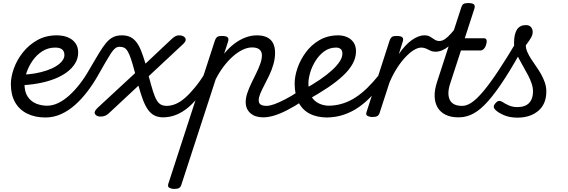

<svg xmlns="http://www.w3.org/2000/svg" viewBox="-20 -750 3714 1255"><path d="M277 18Q208 18 156.5 -8Q105 -34 78 -82.5Q51 -131 51 -200Q51 -248 71 -303.5Q91 -359 130 -408Q169 -457 224.5 -488Q280 -519 351 -519Q392 -519 423.5 -506Q455 -493 473 -468Q491 -443 491 -407Q491 -369 471.5 -336.5Q452 -304 417 -278Q382 -252 334 -233.5Q286 -215 227.5 -204.5Q169 -194 102 -192L122 -262Q169 -263 210.5 -270.5Q252 -278 287 -290Q322 -302 347.5 -318Q373 -334 387 -352.5Q401 -371 401 -390Q401 -414 386.5 -426.5Q372 -439 341 -439Q294 -439 256.5 -415Q219 -391 193 -353.5Q167 -316 153.5 -275.5Q140 -235 140 -203Q140 -149 161.5 -117.5Q183 -86 217 -72.5Q251 -59 288 -59Q302 -59 307.5 -47.5Q313 -36 311.5 -20.5Q310 -5 301 6.5Q292 18 277 18Z M276 18Q257 18 249.5 6.5Q242 -5 244.5 -20.5Q247 -36 258 -47.5Q269 -59 288 -59Q324 -59 360.5 -76.5Q397 -94 432.5 -126Q468 -158 502.5 -202.5Q537 -247 567 -301Q602 -361 627 -402.5Q652 -444 674 -470Q696 -496 720 -507.5Q744 -519 776 -519Q785 -519 789 -507.5Q793 -496 791.5 -481.5Q790 -467 782.5 -455.5Q775 -444 760 -444Q745 -444 732.5 -434Q720 -424 705.5 -402Q691 -380 670.5 -344.5Q650 -309 621 -258Q590 -203 552.5 -153.5Q515 -104 471.5 -65Q428 -26 379 -4Q330 18 276 18Z M1047 17Q1014 17 990 5Q966 -7 948 -32Q930 -57 915 -96Q900 -135 885 -190L692 -10Q679 2 666 7Q653 12 637 12Q612 12 601.5 -4Q591 -20 619 -46L863 -272Q848 -329 836.5 -363.5Q825 -398 814 -415.5Q803 -433 791 -438.5Q779 -444 763 -444Q746 -444 738 -455.5Q730 -467 731.5 -481.5Q733 -496 744.5 -507.5Q756 -519 777 -519Q808 -519 830.5 -508.5Q853 -498 870.5 -476Q888 -454 902 -419Q916 -384 931 -334L1101 -494Q1115 -507 1126 -513Q1137 -519 1151 -519Q1168 -519 1180.5 -511.5Q1193 -504 1194 -492Q1195 -480 1179 -464L952 -252Q968 -192 980 -153.5Q992 -115 1004.5 -94.5Q1017 -74 1032.5 -66Q1048 -58 1070 -58Q1084 -58 1090 -46.5Q1096 -35 1093.5 -20.5Q1091 -6 1079.5 5.5Q1068 17 1047 17Z M1046 17Q1032 17 1025.5 5.5Q1019 -6 1021.5 -20.5Q1024 -35 1036 -46.5Q1048 -58 1069 -58Q1099 -58 1129.5 -71Q1160 -84 1191 -111.5Q1222 -139 1255.5 -180Q1289 -221 1324 -277Q1333 -290 1345 -289Q1357 -288 1363.5 -278.5Q1370 -269 1364 -257Q1328 -187 1290 -135Q1252 -83 1212.5 -49.5Q1173 -16 1131.5 0.5Q1090 17 1046 17Z M1118 485Q1102 485 1088 478Q1074 471 1080 452L1384 -483Q1391 -503 1400.5 -509Q1410 -515 1429 -515Q1460 -515 1468.5 -505.5Q1477 -496 1470 -476L1445 -399Q1477 -438 1512 -464.5Q1547 -491 1584.5 -505Q1622 -519 1659 -519Q1700 -519 1726.5 -505.5Q1753 -492 1765.5 -466.5Q1778 -441 1778 -405Q1778 -368 1767.5 -331Q1757 -294 1741 -260Q1725 -226 1708.5 -195Q1692 -164 1681.5 -138.5Q1671 -113 1671 -94Q1671 -75 1684 -66.5Q1697 -58 1722 -58Q1736 -58 1742.5 -46.5Q1749 -35 1746 -20.5Q1743 -6 1731.5 5.5Q1720 17 1699 17Q1648 17 1617 -10Q1586 -37 1586 -83Q1586 -110 1596.5 -141.5Q1607 -173 1623 -206Q1639 -239 1655 -271.5Q1671 -304 1681.5 -334Q1692 -364 1692 -388Q1692 -413 1676 -426.5Q1660 -440 1628 -440Q1598 -440 1566.5 -425Q1535 -410 1503.5 -382.5Q1472 -355 1443 -317Q1414 -279 1390 -232L1165 459Q1161 472 1151 478.5Q1141 485 1118 485Z M1700 17Q1686 17 1679.5 5.5Q1673 -6 1675.5 -20.5Q1678 -35 1690 -46.5Q1702 -58 1723 -58Q1743 -58 1773.5 -69Q1804 -80 1844.5 -101Q1885 -122 1934 -154Q1947 -162 1957 -157Q1967 -152 1973 -140Q1979 -128 1976.5 -114Q1974 -100 1962 -92Q1902 -53 1855 -29Q1808 -5 1770 6Q1732 17 1700 17Z M1969 -167Q2025 -198 2070.5 -229Q2116 -260 2149 -290Q2182 -320 2200 -347.5Q2218 -375 2218 -399Q2218 -420 2207 -429.5Q2196 -439 2177 -439Q2133 -439 2099.5 -414.5Q2066 -390 2042.5 -352.5Q2019 -315 2007.5 -275.5Q1996 -236 1996 -207Q1996 -166 2007 -137.5Q2018 -109 2037.5 -92Q2057 -75 2081.5 -67Q2106 -59 2132 -59Q2146 -59 2151.5 -47.5Q2157 -36 2155.5 -20.5Q2154 -5 2145 6.5Q2136 18 2121 18Q2052 18 2004 -7Q1956 -32 1931 -82Q1906 -132 1906 -204Q1906 -251 1924.5 -305Q1943 -359 1979 -408Q2015 -457 2068.5 -488Q2122 -519 2191 -519Q2223 -519 2249.5 -507Q2276 -495 2291.5 -472Q2307 -449 2307 -415Q2307 -372 2284.5 -332Q2262 -292 2220.5 -253.5Q2179 -215 2122 -177Q2065 -139 1996 -100Z M2110 18Q2101 18 2097 6.5Q2093 -5 2095 -20.5Q2097 -36 2104.5 -47.5Q2112 -59 2124 -59Q2174 -59 2219 -73Q2264 -87 2304.5 -113.5Q2345 -140 2382.5 -177Q2420 -214 2456 -259Q2462 -266 2473.5 -261Q2485 -256 2493 -246.5Q2501 -237 2495 -230Q2457 -176 2416 -130.5Q2375 -85 2328.5 -52Q2282 -19 2228 -0.5Q2174 18 2110 18Z M2413 15Q2397 15 2383 8Q2369 1 2376 -18L2526 -483Q2533 -503 2542.5 -509Q2552 -515 2571 -515Q2602 -515 2610.5 -505.5Q2619 -496 2612 -476L2587 -397Q2607 -426 2628 -449Q2649 -472 2671 -487.5Q2693 -503 2713.5 -511Q2734 -519 2754 -519Q2773 -519 2780 -507Q2787 -495 2783 -479Q2779 -463 2766 -451Q2753 -439 2733 -439Q2712 -439 2685.5 -423Q2659 -407 2630.5 -377Q2602 -347 2575 -305Q2548 -263 2526 -211L2461 -11Q2457 2 2446.5 8.5Q2436 15 2413 15Z M2827 -412Q2807 -412 2793 -419Q2779 -426 2765 -432.5Q2751 -439 2732 -439Q2713 -439 2707.5 -451Q2702 -463 2706 -479Q2710 -495 2723 -507Q2736 -519 2755 -519Q2778 -519 2792.5 -509.5Q2807 -500 2821 -491Q2835 -482 2852 -482Q2870 -482 2888.5 -494.5Q2907 -507 2929.5 -532.5Q2952 -558 2981 -596Q2990 -608 3001 -605.5Q3012 -603 3017 -592Q3022 -581 3012 -565Q2959 -484 2914 -448Q2869 -412 2827 -412Z M2976 17Q2927 17 2892.5 0Q2858 -17 2840 -48Q2822 -79 2821 -121.5Q2820 -164 2837 -215L2994 -698Q3000 -718 3009.5 -724Q3019 -730 3039 -730Q3070 -730 3078.5 -720.5Q3087 -711 3080 -691L3018 -500H3144Q3155 -500 3159.5 -490.5Q3164 -481 3158 -460Q3153 -441 3142.5 -430.5Q3132 -420 3121 -420H2993L2923 -205Q2911 -169 2911 -141Q2911 -113 2921.5 -94.5Q2932 -76 2951.5 -67Q2971 -58 3000 -58Q3014 -58 3019.5 -46.5Q3025 -35 3023 -20.5Q3021 -6 3009 5.5Q2997 17 2976 17Z M2979 17Q2960 17 2954 5.5Q2948 -6 2952.5 -20.5Q2957 -35 2970 -46.5Q2983 -58 3002 -58Q3031 -58 3064 -80.5Q3097 -103 3139.5 -153.5Q3182 -204 3237.5 -287.5Q3293 -371 3366 -494Q3374 -507 3388.5 -505Q3403 -503 3412.5 -492.5Q3422 -482 3415 -468Q3341 -332 3281 -239Q3221 -146 3171 -89.5Q3121 -33 3075 -8Q3029 17 2979 17Z M3362 19Q3312 19 3274.5 3Q3237 -13 3218 -32Q3208 -42 3207.5 -52.5Q3207 -63 3221 -78Q3232 -90 3242.5 -90.5Q3253 -91 3267 -82Q3281 -72 3306 -61Q3331 -50 3361 -50Q3413 -50 3438.5 -77Q3464 -104 3464 -152Q3464 -177 3455 -204Q3446 -231 3431.5 -258.5Q3417 -286 3401.5 -313Q3386 -340 3371.5 -367.5Q3357 -395 3348.5 -420Q3340 -445 3340 -468Q3340 -527 3359 -556.5Q3378 -586 3417 -586Q3440 -586 3451 -572.5Q3462 -559 3462 -541Q3462 -523 3451 -503.5Q3440 -484 3417 -454Q3417 -433 3426.5 -411Q3436 -389 3451 -365.5Q3466 -342 3483.5 -317.5Q3501 -293 3516 -266.5Q3531 -240 3541 -211.5Q3551 -183 3551 -152Q3551 -70 3498.5 -25.5Q3446 19 3362 19Z"/></svg>

Font: Playwrite NO
Style: Regular
Weight: 400
Designer: Veronika Burian, José Scaglione
Foundry: TypeTogether
Version: Version 1.002